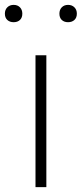

<svg xmlns="http://www.w3.org/2000/svg" viewBox="-56 -767 335 787"><path d="M89.5 0V-540.5H134V0ZM223 -676Q207 -676 197.2 -685.2Q187.5 -694.5 187.5 -711Q187.5 -727 197.2 -737Q207 -747 223 -747Q239 -747 249 -737Q259 -727 259 -711Q259 -694.5 249 -685.2Q239 -676 223 -676ZM0 -676Q-16 -676 -26 -685.2Q-36 -694.5 -36 -711Q-36 -727 -26 -737Q-16 -747 0 -747Q16 -747 25.8 -737Q35.5 -727 35.5 -711Q35.5 -694.5 25.8 -685.2Q16 -676 0 -676Z"/></svg>

Font: Encode Sans Semi Expanded ExtraLight
Style: Regular
Weight: 200
Width: 6
Designer: Multiple Designers
Foundry: Impallari Type
Version: Version 3.000; ttfautohint (v1.8.3) -l 8 -r 50 -G 200 -x 14 